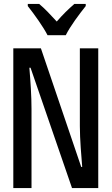

<svg xmlns="http://www.w3.org/2000/svg" viewBox="-20 -961 570 981"><path d="M223 -781H316C338 -826 386 -890 418 -930V-941H360C327 -912 303 -889 270 -851C239 -885 207 -919 180 -941H122V-930C156 -887 201 -824 223 -781ZM48 0H141V-404C141 -470 136 -544 130 -615H136L348 0H482V-714H388V-317C388 -249 396 -158 400 -108H395L189 -714H48Z"/></svg>

Font: Noto Sans Mono Condensed Medium
Style: Regular
Weight: 500
Width: 3
Designer: Monotype Design Team
Foundry: Monotype Imaging Inc.
Version: Version 2.014